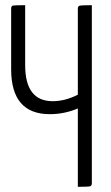

<svg xmlns="http://www.w3.org/2000/svg" viewBox="-20 -720 429 740"><path d="M334 -14Q334 -4 327 -2Q320 0 280 0V-302Q228 -280 172 -280Q23 -280 23 -453V-687Q23 -697 30 -698.5Q37 -700 77 -700V-469Q77 -330 183 -330Q231 -330 280 -355V-687Q280 -696 287 -698Q294 -700 334 -700Z"/></svg>

Font: Yanone Kaffeesatz Light
Style: Regular
Weight: 300
Designer: Yanone (Cyrillic: Daniel Pouzeot)
Foundry: Yanone
Version: Version 1.003;PS 001.003;hotconv 1.0.88;makeotf.lib2.5.64775